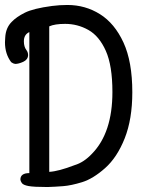

<svg xmlns="http://www.w3.org/2000/svg" viewBox="-62 -738 582 772"><path d="M129 14Q74 14 52.5 10Q31 6 25.5 -2.5Q20 -11 20 -16Q20 -42 56 -42V-609Q34 -599 34 -572Q34 -550 44 -537Q51 -528 51 -516Q50 -498 31.5 -489.5Q13 -481 -1 -481Q-9 -482 -17 -488Q-42 -521 -42 -568L-41 -587Q-39 -626 -15 -650Q4 -670 38 -687Q72 -704 147 -714Q178 -718 209 -718Q281 -718 340 -681Q399 -644 434.5 -567Q470 -490 470 -367Q470 -259 439.5 -182Q409 -105 360.5 -62Q312 -19 268 -5.5Q224 8 192 10.5Q160 13 129 14ZM136 -47Q173 -49 238 -74Q275 -85 308 -120Q390 -204 390 -368Q390 -474 363.5 -533.5Q337 -593 293.5 -617.5Q250 -642 200 -642Q158 -642 136 -632Z"/></svg>

Font: LXGW WenKai Mono TC
Style: Bold
Weight: 700
Designer: LXGW / Fontworks Inc.
Foundry: LXGW / Fontworks Inc.
Version: Version 1.330